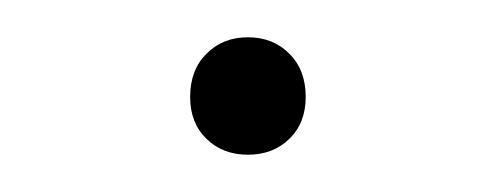

<svg xmlns="http://www.w3.org/2000/svg" viewBox="-20 -331 266 103"><path d="M113 -248Q99.5 -248 90.8 -256.5Q82 -265 82 -279Q82 -293.5 90.8 -302.2Q99.5 -311 113 -311Q126.5 -311 135.2 -302.2Q144 -293.5 144 -279Q144 -265 135.2 -256.5Q126.5 -248 113 -248Z"/></svg>

Font: Encode Sans Exp Th
Style: Regular
Weight: 100
Width: 7
Designer: Multiple Designers
Foundry: Impallari Type
Version: Version 3.002; ttfautohint (v1.8.3) -l 8 -r 50 -G 200 -x 14 